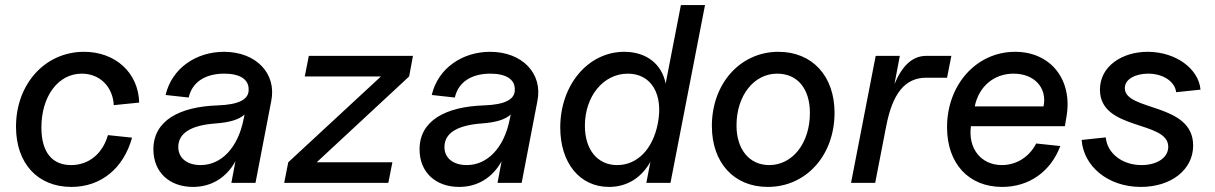

<svg xmlns="http://www.w3.org/2000/svg" viewBox="-20 -720 4783 756"><path d="M261 16C377 16 466 -56 500 -178L405 -188C384 -115 330 -70 260 -70C185 -70 143 -121 143 -218C143 -341 209 -430 302 -430C373 -430 424 -379 428 -306L528 -316C525 -434 434 -516 311 -516C157 -516 43 -389 43 -221C43 -76 129 16 261 16Z M740 16C812 16 871 -20 907 -85L891 0H986L1048 -322C1070 -431 988 -516 862 -516C753 -516 657 -452 632 -346L723 -336C737 -399 791 -430 863 -430C924 -430 959 -408 959 -369C961 -329 922 -308 837 -305C688 -300 584 -246 584 -132C584 -41 648 16 740 16ZM770 -70C716 -70 682 -98 682 -141C682 -196 732 -227 830 -234C884 -238 921 -249 943 -269L939 -250C917 -139 852 -70 770 -70Z M1099 0H1509L1525 -81H1227L1591 -419L1606 -500H1196L1180 -419H1480L1115 -81Z M1788 16C1860 16 1919 -20 1955 -85L1939 0H2034L2096 -322C2118 -431 2036 -516 1910 -516C1801 -516 1705 -452 1680 -346L1771 -336C1785 -399 1839 -430 1911 -430C1972 -430 2007 -408 2007 -369C2009 -329 1970 -308 1885 -305C1736 -300 1632 -246 1632 -132C1632 -41 1696 16 1788 16ZM1818 -70C1764 -70 1730 -98 1730 -141C1730 -196 1780 -227 1878 -234C1932 -238 1969 -249 1991 -269L1987 -250C1965 -139 1900 -70 1818 -70Z M2378 16C2448 16 2505 -19 2541 -83L2525 0H2620L2756 -700H2661L2601 -391C2586 -467 2526 -516 2438 -516C2296 -516 2186 -386 2186 -218C2186 -78 2263 16 2378 16ZM2410 -70C2333 -70 2283 -130 2283 -225C2283 -341 2356 -430 2452 -430C2545 -430 2593 -348 2570 -233C2550 -132 2489 -70 2410 -70Z M3003 16C3154 16 3266 -108 3266 -276C3266 -421 3178 -516 3045 -516C2895 -516 2783 -391 2783 -224C2783 -79 2870 16 3003 16ZM3009 -70C2931 -70 2880 -131 2880 -226C2880 -343 2948 -430 3040 -430C3120 -430 3169 -371 3169 -275C3169 -157 3101 -70 3009 -70Z M3331 0H3426L3469 -221C3494 -353 3544 -414 3627 -414H3709L3726 -500H3627C3574 -500 3533 -463 3502 -389L3523 -500H3428Z M3926 16C4032 16 4117 -44 4155 -145L4060 -155C4033 -102 3982 -70 3925 -70C3843 -70 3791 -135 3803 -223H4173L4179 -259C4205 -405 4118 -516 3977 -516C3825 -516 3709 -387 3709 -219C3709 -76 3794 16 3926 16ZM4089 -301H3818C3834 -379 3893 -430 3971 -430C4053 -430 4104 -374 4089 -301Z M4472 16C4592 16 4678 -52 4678 -147C4678 -317 4409 -281 4409 -373C4409 -411 4455 -430 4501 -430C4562 -430 4607 -397 4611 -357L4707 -367C4700 -449 4610 -516 4499 -516C4399 -516 4311 -460 4311 -367C4311 -204 4580 -247 4580 -142C4580 -98 4534 -70 4475 -70C4396 -70 4339 -119 4334 -179L4239 -169C4246 -67 4341 16 4472 16Z"/></svg>

Font: Uncut Sans Medium Italic
Style: Regular
Weight: 500
Italic angle: -11°
Designer: Kasper Nordkvist
Foundry: UNCUT.wtf
Version: Version 1.304;Glyphs 3.2 (3246)